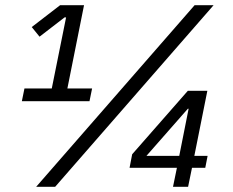

<svg xmlns="http://www.w3.org/2000/svg" viewBox="-20 -718 894 738"><path d="M703 0H645L660 -73H478L488 -125L702 -369H777L727 -119H778L769 -73H718ZM669 -119 705 -300H702L543 -119ZM192 0H119L728 -698H801ZM324 -329H64L74 -378H179L234 -651H228L132 -577L102 -614L211 -698H303L239 -378H334Z"/></svg>

Font: Aneliza
Style: Italic
Weight: 400
Italic angle: -11.31°
Designer: Mike Abbink, Paul van der Laan, Pieter van Rosmalen
Foundry: Bold Monday
Version: Version 3.0